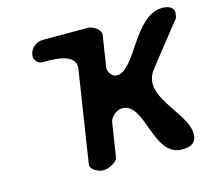

<svg xmlns="http://www.w3.org/2000/svg" viewBox="-101 -832 1074 958"><g transform="rotate(-15 435.5 -353.0)"><path d="M160 -600C205 -599 344 -608 330 -520L257 -47C253 -20 297 0 320 0C343 0 393 -20 397 -47L424 -220C428 -249 464 -275 489 -275C609 -275 576 1 727 1C760 1 795 -6 801 -47C816 -147 653 -259 670 -370C673 -387 680 -405 692 -420C717 -453 839 -607 866 -640C866 -643 870 -657 870 -660C875 -695 845 -707 812 -707C666 -707 605 -440 508 -440C484 -440 462 -470 466 -493L491 -653C495 -682 454 -707 429 -707H196C160 -707 131 -681 126 -648C122 -625 138 -605 160 -600Z"/></g></svg>

Font: Asimov Print
Style: Regular
Weight: 500
Designer: Google
Version: Version 2.000980: 2014